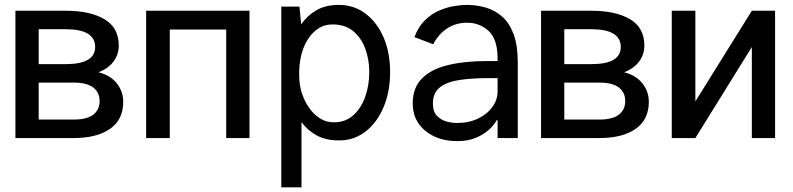

<svg xmlns="http://www.w3.org/2000/svg" viewBox="-20 -573 3290 797"><path d="M286.9 0H44V-528.4H252.8Q354 -528.4 413.5 -493.3Q473 -458.1 473 -383.5Q473 -347.3 451.5 -318Q430 -288.7 388.8 -273.1Q438.9 -260.3 465.2 -226.6Q491.5 -192.8 491.5 -150.6Q491.5 -76 436.6 -38Q381.7 0 286.9 0ZM140.6 -451.7V-306.8H252.8Q375 -306.8 375 -377.8Q375 -451.7 252.8 -451.7ZM393.5 -153.4Q393.5 -189.6 366.8 -209.9Q340.2 -230.1 286.9 -230.1H140.6V-76.7H286.9Q340.2 -76.7 366.8 -96.9Q393.5 -117.2 393.5 -153.4Z M1015.6 -528.4V0H919V-450.3H684.7V0H586.6V-528.4Z M1147.7 204.5V-545.5H1223L1230.1 -471.9Q1255.3 -508.5 1293.5 -530.5Q1331.7 -552.6 1386.4 -552.6Q1449.6 -552.6 1497.5 -516.3Q1545.5 -480.1 1572.4 -417.3Q1599.4 -354.4 1599.4 -274.1Q1599.4 -192.5 1572.3 -128.2Q1545.1 -63.9 1497.3 -27Q1449.6 9.9 1387.8 9.9Q1333.1 9.9 1295.1 -10.7Q1257.1 -31.2 1231.5 -66.1V204.5ZM1512.8 -274.1Q1512.8 -325.3 1496.4 -370.4Q1480.1 -415.5 1446.4 -443.5Q1412.6 -471.6 1360.8 -471.6Q1328.8 -471.6 1304.9 -456.9Q1280.9 -442.1 1264.7 -419.6Q1248.6 -397 1239.3 -372.5Q1230.1 -348 1227.3 -328.1Q1221.9 -302.6 1221.9 -267.4Q1221.9 -232.2 1227.3 -208.8Q1230.8 -188.9 1241.3 -164.4Q1251.8 -139.9 1269.2 -117.4Q1286.6 -94.8 1310.9 -80.1Q1335.2 -65.3 1366.5 -65.3Q1413.4 -65.3 1446 -94.1Q1478.7 -122.9 1495.7 -170.5Q1512.8 -218 1512.8 -274.1Z M2045.5 0V-73.9H2041.2Q2032.7 -56.1 2011.2 -35.9Q1989.7 -15.6 1956.5 -1.4Q1923.3 12.8 1879.3 12.8Q1797.2 12.8 1745.2 -30.2Q1693.2 -73.2 1693.2 -143.5Q1693.2 -208.8 1731.5 -247.3Q1769.9 -285.9 1839.1 -302.7Q1908.4 -319.6 2001.4 -319.6H2045.5V-329.5Q2045.5 -410.5 2008.3 -444.6Q1971.2 -478.7 1919 -478.7Q1871.1 -478.7 1834.9 -454.2Q1798.7 -429.7 1778.4 -389.2L1700.3 -419Q1716.6 -462.4 1743.8 -488.8Q1771 -515.3 1802.6 -528.9Q1834.2 -542.6 1864.5 -547.6Q1894.9 -552.6 1917.6 -552.6Q1958.8 -552.6 1996.6 -541.5Q2034.4 -530.5 2064.5 -504.1Q2094.5 -477.6 2111.9 -431.3Q2129.3 -384.9 2129.3 -313.9V0ZM2045.5 -248.6H2001.4Q1937.5 -248.6 1886.7 -240.9Q1835.9 -233.3 1806.5 -210.8Q1777 -188.2 1777 -143.5Q1777 -109.4 1793.9 -92Q1810.7 -74.6 1834 -68.5Q1857.2 -62.5 1876.4 -62.5Q1926.8 -62.5 1964.8 -81Q2002.8 -99.4 2024.1 -129.3Q2045.5 -159.1 2045.5 -193.2Z M2468.8 0H2225.9V-528.4H2434.7Q2535.9 -528.4 2595.3 -493.3Q2654.8 -458.1 2654.8 -383.5Q2654.8 -347.3 2633.3 -318Q2611.9 -288.7 2570.7 -273.1Q2620.7 -260.3 2647 -226.6Q2673.3 -192.8 2673.3 -150.6Q2673.3 -76 2618.4 -38Q2563.6 0 2468.8 0ZM2322.4 -451.7V-306.8H2434.7Q2556.8 -306.8 2556.8 -377.8Q2556.8 -451.7 2434.7 -451.7ZM2575.3 -153.4Q2575.3 -189.6 2548.7 -209.9Q2522 -230.1 2468.8 -230.1H2322.4V-76.7H2468.8Q2522 -76.7 2548.7 -96.9Q2575.3 -117.2 2575.3 -153.4Z M2866.5 -152 3100.9 -528.4H3197.4V0H3100.9V-377.8L2866.5 0H2768.5V-528.4H2866.5Z"/></svg>

Font: Interface
Style: Regular
Weight: 400
Designer: Rasmus Andersson
Foundry: rsms
Version: Version 1.8